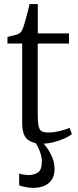

<svg xmlns="http://www.w3.org/2000/svg" viewBox="-20 -703 386 952"><path d="M186.5 9.5Q143 9.5 116.5 -11.5Q90 -32.5 90 -93.5V-487H17V-520Q24.5 -522 35.5 -524.5Q46.5 -527 57 -529.8Q67.5 -532.5 71.5 -535Q77.5 -538 81.5 -542Q85.5 -546 88.8 -552Q92 -558 95 -566Q99.5 -578 105.8 -600.5Q112 -623 117.8 -646Q123.5 -669 126.5 -683H167.5V-537.5H322V-487H167V-143Q167 -99 171.2 -78.5Q175.5 -58 187 -52Q198.5 -46 220 -46Q245.5 -46 277.8 -53.8Q310 -61.5 325 -69.5L336.5 -38Q323 -27 298.5 -16Q274 -5 244.5 2.2Q215 9.5 186.5 9.5ZM145 228.5Q127.5 228.5 107.8 224.8Q88 221 75 216V157.5Q85.5 161 99.5 163Q113.5 165 121.5 165Q149.5 165 168.5 151.8Q187.5 138.5 187.5 98Q187.5 78.5 181.5 59.2Q175.5 40 167.2 24.2Q159 8.5 152.5 0L172 -6L187.5 0Q199 10.5 213.8 31Q228.5 51.5 239.5 78.2Q250.5 105 250.5 135Q250.5 166 237.2 187Q224 208 200.2 218.2Q176.5 228.5 145 228.5Z"/></svg>

Font: Merriweather 60pt Light
Style: Regular
Weight: 300
Version: Version 2.100